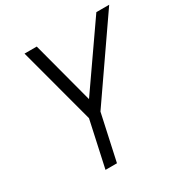

<svg xmlns="http://www.w3.org/2000/svg" viewBox="-182 -944 1045 1088"><g transform="rotate(-30 341.0 -400.0)"><path d="M196.5 0 262 -300.5 128.5 -800H208.5L316 -394L598.5 -800H682.5L337 -300.5L271.5 0Z"/></g></svg>

Font: Victor Mono Thin
Style: Italic
Weight: 100
Italic angle: -12°
Monospace: yes
Designer: Rune Bjørnerås
Version: Version 1.561;gftools[0.9.30]